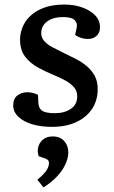

<svg xmlns="http://www.w3.org/2000/svg" viewBox="-20 -543 499 843"><path d="M221 -46Q263 -46 291 -65Q319 -84 319 -120Q319 -143 305.5 -159Q292 -175 269.5 -188Q247 -201 217 -213Q181 -228 147 -246.5Q113 -265 90.5 -294Q68 -323 68 -370Q68 -394 78 -421Q88 -448 111 -471Q134 -494 171.5 -508.5Q209 -523 263 -523Q305 -523 340.5 -510.5Q376 -498 397.5 -476Q419 -454 419 -423Q419 -399 404 -385.5Q389 -372 367 -372Q349 -372 333.5 -377.5Q318 -383 310 -390L316 -418Q322 -440 308.5 -454Q295 -468 258 -468Q223 -468 201.5 -457.5Q180 -447 170.5 -431.5Q161 -416 161 -398Q161 -378 174 -363Q187 -348 209.5 -336Q232 -324 259 -311Q286 -298 312.5 -284.5Q339 -271 360.5 -253Q382 -235 395.5 -210.5Q409 -186 409 -152Q409 -103 385 -66Q361 -29 316 -7.5Q271 14 208 14Q159 14 121 2.5Q83 -9 60.5 -30.5Q38 -52 38 -80Q38 -110 56.5 -124Q75 -138 99 -138Q112 -138 126 -134.5Q140 -131 147 -126L148 -98Q148 -70 163.5 -58Q179 -46 221 -46ZM171 280 144 246Q158 235 170 222.5Q182 210 188.5 197.5Q195 185 195 173Q195 166 192 161.5Q189 157 179 153L150 143Q143 124 147.5 104Q152 84 168.5 70Q185 56 211 56Q244 56 262 76.5Q280 97 280 126Q280 149 268 176.5Q256 204 231.5 230.5Q207 257 171 280Z"/></svg>

Font: Literata Medium
Style: Italic
Weight: 500
Italic angle: -2°
Designer: Latin by Veronika Burian and Jose Scaglione. Greek by Irene Vlachou. Cyrillic by Vera Evstafieva
Foundry: TypeTogether
Version: Version 3.103;gftools[0.9.29]